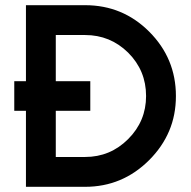

<svg xmlns="http://www.w3.org/2000/svg" viewBox="-20 -720 735 740"><path d="M308 -585Q405 -585 474 -517Q543 -448 543 -350Q543 -253 474 -184Q405 -115 308 -115H195V-585ZM308 -700H80V0H308Q452 0 555 -103Q606 -154 632 -215.5Q658 -277 658 -350Q658 -495 555 -598Q453 -700 308 -700ZM35 -293H328V-407H35Z"/></svg>

Font: Unageo
Style: SemiBold
Weight: 600
Designer: Richard Sepsi
Foundry: Richard Sepsi
Version: Version 2.000